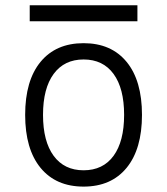

<svg xmlns="http://www.w3.org/2000/svg" viewBox="-20 -689 626 719"><path d="M293 9.8Q189.5 9.8 131.8 -60.5Q74.2 -130.9 74.2 -258.8Q74.2 -387.2 131.8 -457.3Q189.5 -527.3 293 -527.3Q396.5 -527.3 454.1 -457.3Q511.7 -387.2 511.7 -258.8Q511.7 -130.9 454.1 -60.5Q396.5 9.8 293 9.8ZM293 -51.3Q365.7 -51.3 405.3 -105.5Q444.8 -159.7 444.8 -258.8Q444.8 -357.9 405.3 -412.1Q365.7 -466.3 293 -466.3Q220.7 -466.3 180.9 -412.1Q141.1 -357.9 141.1 -258.8Q141.1 -159.7 180.9 -105.5Q220.7 -51.3 293 -51.3ZM91.3 -609.4V-669.4H494.6V-609.4Z"/></svg>

Font: CaskaydiaCove NFP Light
Style: Regular
Weight: 300
Designer: Aaron Bell
Foundry: Saja Typeworks
Version: Version 2111.001; VTT 6.35;Nerd Fonts 3.1.1